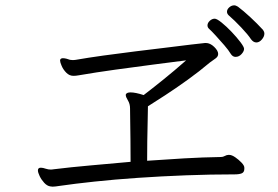

<svg xmlns="http://www.w3.org/2000/svg" viewBox="-20 -762 1040 719"><path d="M940 -603Q929 -603 920 -615Q909 -632 883.5 -659Q858 -686 836 -705Q830 -711 830 -718Q830 -727 838.5 -734.5Q847 -742 857 -742Q863 -742 871 -737Q891 -722 917 -698Q943 -674 965 -650Q970 -643 970 -636Q970 -625 960.5 -614Q951 -603 940 -603ZM894 -579Q894 -570 884.5 -559.5Q875 -549 862 -549Q852 -549 845 -559Q836 -574 820 -592.5Q804 -611 788 -628.5Q772 -646 762 -655Q757 -660 757 -667Q757 -676 765.5 -684Q774 -692 784 -692Q792 -692 810 -677.5Q828 -663 847.5 -642.5Q867 -622 880.5 -604Q894 -586 894 -579ZM895 -130Q895 -117 885.5 -113Q876 -109 859 -109Q769 -109 676.5 -105.5Q584 -102 496.5 -96Q409 -90 334 -82Q259 -74 204 -66Q186 -63 177 -63Q175 -63 172.5 -63.5Q170 -64 168 -64Q156 -66 145.5 -77.5Q135 -89 128.5 -102.5Q122 -116 122 -124Q122 -134 133 -134Q137 -134 141.5 -133Q146 -132 152 -130Q161 -127 171 -127Q174 -127 176.5 -127.5Q179 -128 180 -128Q245 -136 318.5 -142.5Q392 -149 469 -156Q469 -197 468.5 -240.5Q468 -284 467.5 -316Q467 -348 467 -356Q467 -373 459 -386Q451 -399 451 -406V-408Q454 -416 469 -416Q487 -416 518 -406Q547 -428 590.5 -463Q634 -498 677 -536Q622 -529 552.5 -520Q483 -511 411 -501Q339 -491 275 -480Q269 -479 264.5 -478.5Q260 -478 255 -478Q240 -478 228.5 -489.5Q217 -501 211 -515Q205 -529 205 -535Q205 -541 210 -543Q212 -544 216 -544Q222 -544 229.5 -542Q237 -540 242 -538Q244 -538 247 -537.5Q250 -537 253 -537Q257 -537 260 -537.5Q263 -538 264 -538Q310 -546 367.5 -554Q425 -562 486 -569.5Q547 -577 601 -583.5Q655 -590 694.5 -595Q734 -600 748 -601H751Q767 -601 782 -586.5Q797 -572 797 -560Q797 -550 787 -543Q777 -536 766 -528Q727 -495 682.5 -463Q638 -431 598 -405Q558 -379 534 -364Q534 -347 533 -310.5Q532 -274 531.5 -233Q531 -192 531 -160Q601 -165 670.5 -169Q740 -173 805 -174H807Q815 -174 822 -178Q829 -182 836 -182H838Q848 -182 861 -173Q874 -164 884.5 -153Q895 -142 895 -134Z"/></svg>

Font: QiushuiShotai Bright
Style: Regular
Weight: 400
Designer: Christian Thalmann (Catharsis Fonts)
Version: Version 1.250;